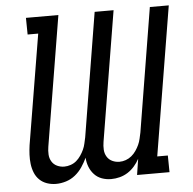

<svg xmlns="http://www.w3.org/2000/svg" viewBox="-53 -788 855 849"><g transform="rotate(-5 375.0 -363.5)"><path d="M162 8Q141 8 122 1.5Q103 -5 89 -18.5Q75 -32 67.5 -50.5Q60 -69 57.5 -89.5Q55 -110 56 -131Q57 -152 60 -173L141 -661H94L93 -735H237L142 -159Q139 -141 140 -124Q141 -107 149.5 -93Q158 -79 173 -72Q188 -65 205 -65Q219 -65 233.5 -70Q248 -75 259 -84.5Q270 -94 278.5 -106.5Q287 -119 293 -132Q299 -145 302 -159Q305 -173 308 -186L398 -735H482L387 -159Q384 -141 385 -124Q386 -107 394.5 -93Q403 -79 418 -72Q433 -65 450 -65Q464 -65 478 -70Q492 -75 503.5 -84.5Q515 -94 523.5 -106.5Q532 -119 538 -132Q544 -145 547 -159Q550 -173 553 -186L643 -735H727L618 -74H665L666 0H522L533 -71Q524 -54 510.5 -38.5Q497 -23 480.5 -12.5Q464 -2 445 3Q426 8 407 8Q385 8 365.5 1Q346 -6 332 -21Q318 -36 310.5 -55.5Q303 -75 302 -96Q292 -75 279 -55.5Q266 -36 247.5 -21Q229 -6 206.5 1Q184 8 162 8Z"/></g></svg>

Font: Iosevka Etoile
Style: Italic
Weight: 400
Italic angle: -9°
Designer: Belleve Invis
Foundry: Belleve Invis
Version: Version 22.1.2; ttfautohint (v1.8.4)